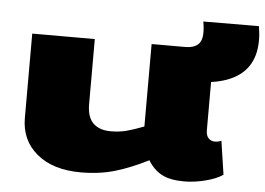

<svg xmlns="http://www.w3.org/2000/svg" viewBox="-49 -724 1103 798"><g transform="rotate(5 502.5 -325.0)"><path d="M315 10Q199 10 131.5 -46Q64 -102 64 -195V-547H325V-276Q325 -221 351 -196Q377 -171 424 -171Q459 -171 488.5 -178.5Q518 -186 562 -203V-547H822V-211Q822 -187 833 -176.5Q844 -166 859 -166Q874 -166 886 -172L907 -32Q882 -14 835.5 -2Q789 10 746 10Q687 10 652.5 -8.5Q618 -27 595 -65Q524 -29 459 -9.5Q394 10 315 10ZM691 -406V-547H701Q746 -547 762.5 -571.5Q779 -596 768 -659L1000 -660Q1042 -406 744 -406Z"/></g></svg>

Font: Georama ExtraExtended ExtraBold
Style: Regular
Weight: 800
Width: 8
Designer: Jean-Baptiste Levee
Foundry: Production Type
Version: Version 1.000